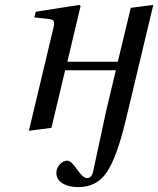

<svg xmlns="http://www.w3.org/2000/svg" viewBox="-20 -522 646 784"><path d="M98 12 195 -395Q203 -424 200 -433.5Q197 -443 175 -445L120 -451L126 -474L304 -502L309 -497L255 -270H461L514 -490L606 -502L493 -29Q457 121 416 181.5Q375 242 300 242Q260 242 235 226.5Q210 211 210 184Q210 165 224 149.5Q238 134 255 134Q270 134 294.5 169.5Q319 205 335 205Q356 205 361 175L413 -67L453 -235H246L190 0Z"/></svg>

Font: Lingua Franca
Style: Italic
Weight: 400
Italic angle: -13°
Version: Version 1.19